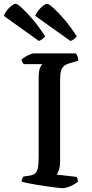

<svg xmlns="http://www.w3.org/2000/svg" viewBox="-59 -983 482 1003"><path d="M267 0Q260 0 238.5 -2.5Q217 -5 189.5 -9Q162 -13 134 -17.5Q106 -22 84.5 -26.5Q63 -31 54 -34Q54 -42 57 -49.5Q60 -57 64 -61L93 -65Q113 -68 123.5 -76Q134 -84 138.5 -105Q143 -126 143 -166V-570Q143 -617 151.5 -632Q160 -647 162 -648H65Q63 -652 59 -656.5Q55 -661 53 -671Q59 -678 71.5 -685.5Q84 -693 97 -698.5Q110 -704 116 -704H337Q342 -699 346 -688.5Q350 -678 350 -666L306 -653Q285 -647 274 -637Q263 -627 259 -610.5Q255 -594 255 -567V-139Q255 -114 249 -96Q243 -78 237 -71L341 -59Q343 -57 345.5 -49Q348 -41 348 -34Q333 -21 309 -10.5Q285 0 267 0ZM144 -769 -39 -900Q-34 -915 -22.5 -929.5Q-11 -944 2 -953.5Q15 -963 22 -963Q32 -963 56 -941Q80 -919 112.5 -881Q145 -843 177 -793Q173 -787 164 -780Q155 -773 144 -769ZM309 -769 125 -900Q130 -914 141.5 -928.5Q153 -943 166 -953Q179 -963 187 -963Q196 -963 220.5 -941Q245 -919 277.5 -881Q310 -843 342 -793Q338 -787 328 -779Q318 -771 309 -769Z"/></svg>

Font: Texturina 12pt Medium
Style: Regular
Weight: 500
Designer: Guillermo Torres Carreño
Foundry: Omnibus-Type
Version: Version 1.002